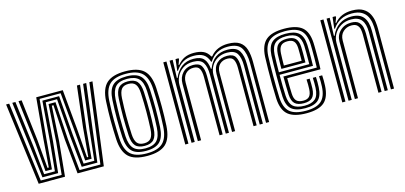

<svg xmlns="http://www.w3.org/2000/svg" viewBox="-58 -977 2855 1355"><g transform="rotate(-15 1369.5 -300.0)"><path d="M94 0 16.5 -600H39.2L114 -18.5H266.8L289.5 -251L306.8 -525.5H357.5L374.5 -251.2L397.5 -18.5H549.8L624.8 -600H647.5L569.8 0H378L353 -253.8L338.2 -508.5H326L311 -254.5L286.2 0ZM131.2 -37 104.8 -256.2 61.8 -600H84.5L126 -267.8L148.5 -55.2H227.2L248.5 -274L270.8 -559.8H393.2L415.5 -275L436.8 -55.2H515.2L538 -268.5L579.2 -600H602L559.2 -257.8L532.5 -37H418.2L395 -264L373.5 -542.8H290.8L269 -262.8L246 -37ZM163.5 -73.8 145.5 -281.5 107.2 -600H130L165.2 -300.2L183 -92.2H192.5L208.2 -300.2L235 -594H429L455.8 -303L471.8 -92.2H481L499 -303L534 -600H556.8L518.5 -283L500.2 -73.8H453.5L435.8 -287.2L409 -577H255L228 -285.5L210.5 -73.8Z M887.5 8.8Q791.5 8.8 750 -32Q708.5 -72.8 703.8 -162Q700.2 -232.2 700 -298Q699.8 -363.8 703.8 -438.5Q708.8 -530.8 752.2 -569.8Q795.8 -608.8 887.5 -608.8Q980.8 -608.8 1023.2 -569.1Q1065.8 -529.5 1070.5 -438.2Q1074 -368 1074.1 -300.5Q1074.2 -233 1070.5 -162Q1065.2 -69.5 1022.1 -30.4Q979 8.8 887.5 8.8ZM887.5 -9.5Q969.2 -9.5 1006.1 -45.6Q1043 -81.8 1047.5 -163.2Q1051.2 -232.8 1051.2 -297.9Q1051.2 -363 1047.5 -437Q1043.5 -518 1006.9 -554.2Q970.2 -590.5 887.5 -590.5Q805.8 -590.5 768.5 -554.8Q731.2 -519 726.5 -437Q722.5 -357 722.9 -294.2Q723.2 -231.5 726.5 -163.2Q730.8 -82.2 767.5 -45.9Q804.2 -9.5 887.5 -9.5ZM887.5 -28Q815.2 -28 784.2 -60.8Q753.2 -93.5 749.2 -165Q745.8 -235.5 745.6 -298.9Q745.5 -362.2 749.5 -435.8Q753.5 -509.5 785.9 -540.8Q818.2 -572 887.5 -572Q957.8 -572 989.4 -540.1Q1021 -508.2 1024.8 -436.2Q1028.5 -361 1028.5 -298.4Q1028.5 -235.8 1024.8 -164.5Q1020.8 -92.8 989.4 -60.4Q958 -28 887.5 -28ZM887.5 -46.2Q945.2 -46.2 971.8 -74.1Q998.2 -102 1002 -166.8Q1005.2 -232 1005.4 -295.1Q1005.5 -358.2 1002 -434Q998.8 -499.2 971.6 -526.5Q944.5 -553.8 887.5 -553.8Q827.5 -553.8 801.6 -525Q775.8 -496.2 772.2 -433.8Q768.8 -366.8 768.6 -303.2Q768.5 -239.8 772.2 -165.8Q775.8 -102 802.2 -74.1Q828.8 -46.2 887.5 -46.2ZM887.5 -64.5Q841 -64.5 819.5 -88.2Q798 -112 795.2 -166.5Q791.8 -237.5 791.6 -300Q791.5 -362.5 795.2 -433Q798.2 -488.5 820 -512Q841.8 -535.5 887.5 -535.5Q933.5 -535.5 954.9 -511.8Q976.2 -488 979 -433.2Q982.8 -356.8 982.6 -294.1Q982.5 -231.5 979 -167.5Q976 -112.5 954.8 -88.5Q933.5 -64.5 887.5 -64.5ZM887.5 -83Q922 -83 937.8 -103Q953.5 -123 956.2 -168.5Q959.2 -231.5 959.6 -292.5Q960 -353.5 956.2 -432.2Q954 -476.8 938.2 -496.9Q922.5 -517 887.5 -517Q851.5 -517 836 -496.4Q820.5 -475.8 818 -432Q814.2 -359.5 814.4 -299.6Q814.5 -239.8 818 -167.5Q820.5 -123.5 836.2 -103.2Q852 -83 887.5 -83Z M1755 0V-435.2Q1755 -507.8 1730 -548.5Q1705 -589.2 1631.2 -589.2Q1585.2 -589.2 1552.4 -570.6Q1519.5 -552 1497.2 -516.5H1492.5Q1480.5 -555.5 1454.1 -572.4Q1427.8 -589.2 1383 -589.2Q1336.5 -589.2 1304.9 -570.4Q1273.2 -551.5 1250 -516.5H1244.8L1254.5 -600H1277.2L1277.5 -590.5L1264 -553.5H1269Q1293 -582.5 1321.4 -595.8Q1349.8 -609 1390 -609Q1432.5 -609 1459.9 -595.9Q1487.2 -582.8 1503.5 -552H1509.8Q1533.2 -581.5 1565.8 -595.2Q1598.2 -609 1638.2 -609Q1693.8 -609 1723.9 -588.8Q1754 -568.5 1765.8 -530.5Q1777.5 -492.5 1777.5 -439.5V0ZM1165 0V-600H1188V0ZM1210.8 0V-600H1233.5L1229.2 -468.5H1234.5Q1254 -516.2 1289.2 -542.9Q1324.5 -569.5 1376.2 -569.2Q1427.5 -569 1450.2 -544.4Q1473 -519.8 1478 -468.5H1482.8Q1521 -570 1624.5 -569.2Q1688.2 -568.8 1710.1 -533.2Q1732 -497.8 1732 -434V0H1709V-431.2Q1709 -488.2 1689.9 -519Q1670.8 -549.8 1616.8 -549.8Q1575.2 -549.8 1545.5 -531.8Q1515.8 -513.8 1499.9 -484.6Q1484 -455.5 1484 -421.5V0H1460.8V-431.2Q1460.8 -488.2 1441.6 -519Q1422.5 -549.8 1368.2 -549.8Q1324.8 -549.8 1294.8 -530Q1264.8 -510.2 1249.4 -479.9Q1234 -449.5 1234 -417.2V0ZM1256.8 0V-419Q1256.8 -466.2 1285.5 -497.1Q1314.2 -528 1362.8 -528Q1406.8 -528 1422.5 -501.9Q1438.2 -475.8 1438.2 -427.2V0H1415.5V-426Q1415.5 -465 1404 -486.6Q1392.5 -508.2 1359.5 -508.2Q1324.5 -508.2 1302.5 -485Q1280.5 -461.8 1280.5 -421.2V0ZM1506.8 0V-423.2Q1506.8 -471.5 1535.2 -499.8Q1563.8 -528 1611.2 -528Q1655.2 -528 1670.9 -501.9Q1686.5 -475.8 1686.5 -427.2V0H1663.8V-426Q1663.8 -465.8 1652.1 -487Q1640.5 -508.2 1608 -508.2Q1573 -508.2 1551.1 -486.9Q1529.2 -465.5 1529.2 -425.5V0Z M2050.5 8.8Q1959.2 8.8 1916.5 -26.5Q1873.8 -61.8 1869.2 -145Q1867 -189.8 1866.5 -247.8Q1866 -305.8 1866.8 -361.1Q1867.5 -416.5 1869.2 -453.5Q1874.2 -537.8 1916.8 -573.2Q1959.2 -608.8 2049 -608.8Q2138.2 -608.8 2179.8 -574.1Q2221.2 -539.5 2225 -457.2Q2225.5 -449.8 2225.8 -427.9Q2226 -406 2226.1 -377.1Q2226.2 -348.2 2225.8 -318.6Q2225.2 -289 2224 -265.8H1981Q1981.2 -232.2 1981.8 -204.9Q1982.2 -177.5 1983.5 -152.2Q1985.2 -115 2000.9 -99Q2016.5 -83 2050.5 -83Q2079.8 -83 2094.2 -98.1Q2108.8 -113.2 2110.8 -150.5Q2111.5 -165.8 2111.5 -185Q2111.5 -204.2 2110.2 -221.5H2133.2Q2134.2 -203.2 2134.2 -183.4Q2134.2 -163.5 2133.8 -149.5Q2131.5 -104 2112 -84.2Q2092.5 -64.5 2050.5 -64.5Q2004.8 -64.5 1983.9 -84.6Q1963 -104.8 1960.5 -151Q1959.2 -181.2 1958.6 -215.8Q1958 -250.2 1957.8 -284.2H2202Q2203 -316.8 2203.1 -353Q2203.2 -389.2 2203 -417.9Q2202.8 -446.5 2202.2 -456.2Q2198.8 -528.2 2163.2 -559.4Q2127.8 -590.5 2049 -590.5Q1971 -590.5 1933.6 -558.8Q1896.2 -527 1892 -451.8Q1890.8 -427 1890 -389Q1889.2 -351 1889.2 -307.8Q1889.2 -264.5 1889.9 -222.4Q1890.5 -180.2 1892 -147.2Q1895.8 -74.2 1932.2 -41.9Q1968.8 -9.5 2050.5 -9.5Q2127.8 -9.5 2163.2 -41.2Q2198.8 -73 2202.2 -146.2Q2203 -161.8 2203 -183.1Q2203 -204.5 2201.5 -221.5H2224.5Q2226 -204.5 2225.9 -183.2Q2225.8 -162 2225 -145.5Q2221 -62.8 2180.4 -27Q2139.8 8.8 2050.5 8.8ZM2050.5 -28Q1981 -28 1949.6 -56.1Q1918.2 -84.2 1915 -148Q1913.5 -178.8 1912.8 -219.6Q1912 -260.5 1912.1 -303.5Q1912.2 -346.5 1912.9 -385Q1913.5 -423.5 1914.8 -449.8Q1918.8 -518.2 1951.5 -545.1Q1984.2 -572 2049 -572Q2115.5 -572 2145.9 -545.1Q2176.2 -518.2 2179.2 -455.8Q2179.8 -446.8 2180 -422.4Q2180.2 -398 2180.2 -366.1Q2180.2 -334.2 2179.2 -302.8H1935Q1935 -260.2 1935.6 -220Q1936.2 -179.8 1937.8 -150.2Q1940.8 -93.8 1967.1 -70Q1993.5 -46.2 2050.5 -46.2Q2101.8 -46.2 2127.8 -68.6Q2153.8 -91 2156.5 -147.5Q2157.2 -163 2157.2 -183Q2157.2 -203 2156 -221.5H2178.8Q2180.2 -203.5 2180.1 -183.5Q2180 -163.5 2179.2 -147Q2176.2 -83.2 2146.2 -55.6Q2116.2 -28 2050.5 -28ZM1935 -321.2H2157Q2157.8 -362.5 2157.4 -401.5Q2157 -440.5 2156.5 -454.8Q2154 -507.5 2129 -530.6Q2104 -553.8 2049 -553.8Q1994 -553.8 1967.5 -529.9Q1941 -506 1937.8 -448.5Q1936.5 -424.5 1935.9 -390.4Q1935.2 -356.2 1935 -321.2ZM1958.2 -339.8Q1958.2 -360.8 1959 -393.5Q1959.8 -426.2 1960.5 -447.2Q1963.2 -495.5 1984.4 -515.5Q2005.5 -535.5 2049 -535.5Q2092 -535.5 2111.8 -516.5Q2131.5 -497.5 2133.5 -454.2Q2134.2 -440.8 2134.4 -407.5Q2134.5 -374.2 2134 -339.8ZM1981.2 -358.2H2111.2Q2111.8 -388.8 2111.4 -416.4Q2111 -444 2110.8 -452.2Q2109.2 -486 2095.2 -501.5Q2081.2 -517 2049 -517Q2015.5 -517 2000.5 -500.1Q1985.5 -483.2 1983.5 -446.2Q1982.5 -424.8 1982 -403.5Q1981.5 -382.2 1981.2 -358.2Z M2667.5 0V-435.2Q2667.5 -455.5 2664.2 -481.8Q2661 -508 2648.8 -532.6Q2636.5 -557.2 2610.1 -573.2Q2583.8 -589.2 2537.5 -589.2Q2491 -589.2 2455.6 -570.4Q2420.2 -551.5 2397.2 -516.5H2392L2401.8 -600H2424.5L2424.8 -590.5L2411.2 -553.5H2416.2Q2440.5 -582.5 2472.4 -595.8Q2504.2 -609 2544.5 -609Q2596.5 -609 2626 -591Q2655.5 -573 2669.2 -545.6Q2683 -518.2 2686.6 -489.5Q2690.2 -460.8 2690.2 -439.5V0ZM2312.2 0V-600H2335.2V0ZM2358 0V-600H2380.8L2376.5 -468.5H2381.8Q2401.2 -516.8 2440.1 -543.2Q2479 -569.8 2530.8 -569.2Q2590 -569 2617.4 -534.9Q2644.8 -500.8 2644.8 -434V0H2621.8V-431.2Q2621.8 -490.5 2598.2 -520.1Q2574.8 -549.8 2523 -549.8Q2480.5 -549.8 2448.6 -530.9Q2416.8 -512 2399 -481.8Q2381.2 -451.5 2381.2 -417.2V0ZM2404 0V-419Q2404 -466.2 2436.4 -497.1Q2468.8 -528 2517.2 -528Q2555.8 -528 2573 -510.8Q2590.2 -493.5 2594.8 -469.9Q2599.2 -446.2 2599.2 -427.2V0H2576.2V-426Q2576.2 -443.8 2572.8 -462.8Q2569.2 -481.8 2556 -495Q2542.8 -508.2 2514 -508.2Q2479 -508.2 2453.6 -485Q2428.2 -461.8 2428 -421.2L2426.8 0Z"/></g></svg>

Font: Big Shoulders Inline Text
Style: Bold
Weight: 700
Designer: Patric King
Foundry: XO Type Co
Version: Version 1.000